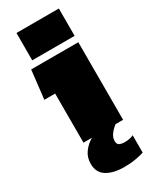

<svg xmlns="http://www.w3.org/2000/svg" viewBox="-228 -738 819 1016"><g transform="rotate(-30 181.5 -230.0)"><path d="M69 -513V-680H328V-513ZM86 0V-300H20L40 -474H328V0H282Q261 16 247 35Q233 54 233 76Q233 95 245.5 101Q258 107 280 107Q293 107 307.5 104Q322 101 331 96V202Q314 208 281.5 214Q249 220 211 220Q143 220 103 195Q63 170 63 116Q63 77 85 47Q107 17 138 0Z"/></g></svg>

Font: Kanit Black
Style: Regular
Weight: 900
Designer: Katatrad Team
Foundry: CadsonDemak
Version: Version 2.000; ttfautohint (v1.8.3)